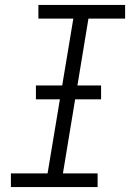

<svg xmlns="http://www.w3.org/2000/svg" viewBox="-20 -755 540 775"><path d="M24 0V-55H172L276 -680H135V-735H485V-680H337L234 -55H374V0ZM125 -354V-410H388V-354Z"/></svg>

Font: Iosevka Curly Slab LtObl
Style: Regular
Weight: 300
Italic angle: -9°
Monospace: yes
Designer: Belleve Invis
Foundry: Belleve Invis
Version: Version 11.0.0; ttfautohint (v1.8.3)